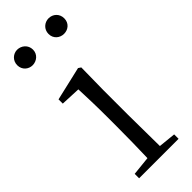

<svg xmlns="http://www.w3.org/2000/svg" viewBox="-251 -797 829 829"><g transform="rotate(-45 164.0 -382.5)"><path d="M64 -670C89 -670 113 -688 113 -717C113 -746 89 -765 64 -765C40 -765 17 -746 17 -717C17 -688 40 -670 64 -670ZM256 -670C282 -670 304 -688 304 -717C304 -746 282 -765 256 -765C231 -765 208 -746 208 -717C208 -688 231 -670 256 -670ZM130 0H285V-27L206 -35L204 -227V-378L206 -515L194 -523L39 -487V-461L130 -457C132 -407 134 -352 134 -285V-227C134 -173 133 -91 131 -36L44 -27V0Z"/></g></svg>

Font: Noto Serif CJK KR Light
Style: Regular
Weight: 300
Designer: Ryoko NISHIZUKA 西塚涼子 (kana & ideographs); Frank Grießhammer (Latin, Greek & Cyrillic); Wenlong ZHANG 张文龙 (bopomofo); San
Foundry: Adobe
Version: Version 2.001;hotconv 1.1.0;makeotfexe 2.6.0